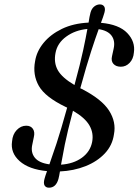

<svg xmlns="http://www.w3.org/2000/svg" viewBox="-20 -800 643 892"><path d="M251.5 31.5Q240 72 207.5 72Q193.5 72 187.2 61.8Q181 51.5 187 30Q189 22.5 191.8 14Q194.5 5.5 198.5 -5Q114.5 -13 71.2 -51.5Q28 -90 36 -143Q38.5 -176 57.8 -196Q77 -216 102 -216Q123 -216 133 -201.2Q143 -186.5 137 -162L130 -128Q122 -92.5 141.5 -67.8Q161 -43 209.5 -36.5Q222.5 -72.5 242.8 -134Q263 -195.5 292 -300Q288.5 -302 284.5 -303.5Q190 -349 160.5 -400.8Q131 -452.5 143 -515.5Q150 -561 182.2 -600.5Q214.5 -640 267.5 -665.8Q320.5 -691.5 391.5 -695Q393.5 -709.5 395.8 -720.8Q398 -732 400.5 -741.5Q405.5 -760 417.8 -769.8Q430 -779.5 444 -779.5Q457.5 -779.5 464 -769.8Q470.5 -760 465 -740.5Q462.5 -731 458.5 -720Q454.5 -709 449 -694Q533 -686.5 571.2 -646.5Q609.5 -606.5 602 -555.5Q599.5 -526 582.2 -508Q565 -490 541.5 -490Q519 -490 507 -503.2Q495 -516.5 500.5 -539.5L508 -574Q516 -610 498.5 -634Q481 -658 438.5 -664.5Q424.5 -626.5 403.5 -562Q382.5 -497.5 353 -390Q356.5 -388 360.5 -386.5Q453 -339 486.8 -286Q520.5 -233 509.5 -176.5Q502.5 -125 467 -87.2Q431.5 -49.5 377.2 -28Q323 -6.5 258.5 -3.5Q257 7 255.2 15.2Q253.5 23.5 251.5 31.5ZM238 -554.5Q229 -509.5 248.2 -474.5Q267.5 -439.5 326 -405Q353.5 -506 366.5 -567.2Q379.5 -628.5 386 -665.5Q329 -660 287.8 -630Q246.5 -600 238 -554.5ZM408 -140Q416 -181.5 395.5 -217.2Q375 -253 319 -285.5Q293 -187.5 281.2 -128.8Q269.5 -70 263.5 -35Q321.5 -39 360.2 -67Q399 -95 408 -140Z"/></svg>

Font: Fraunces 9pt S050
Style: Italic
Weight: 400
Italic angle: -16°
Version: Version 1.000; ttfautohint (v1.8.3)